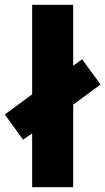

<svg xmlns="http://www.w3.org/2000/svg" viewBox="-44 -780 439 800"><path d="M90 0V-224L52 -198L-24 -303L90 -387V-760H261V-506L298 -533L375 -428L261 -344V0Z"/></svg>

Font: Noto Sans Myanmar Condensed Black
Style: Regular
Weight: 900
Width: 3
Designer: Monotype Design Team
Foundry: Monotype Imaging Inc.
Version: Version 2.107; ttfautohint (v1.8.4.7-5d5b)